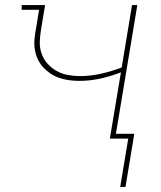

<svg xmlns="http://www.w3.org/2000/svg" viewBox="-20 -550 640 762"><path d="M457 192 489 0H416L460 -263Q419 -247 377.5 -238Q336 -229 294 -229Q273 -229 252.5 -232Q232 -235 213.5 -241.5Q195 -248 179 -259Q163 -270 150 -284.5Q137 -299 129 -317Q121 -335 118 -355Q115 -375 117 -396Q119 -417 123 -437L135 -511H66V-530H159L143 -434Q139 -410 138 -385Q137 -360 145 -337.5Q153 -315 168.5 -297.5Q184 -280 204.5 -268.5Q225 -257 249 -252.5Q273 -248 298 -248Q339 -248 381 -257.5Q423 -267 463 -282L504 -530H525L440 -19H513L478 192Z"/></svg>

Font: Iosevka Slab Thin Extended
Style: Italic
Weight: 100
Width: 7
Italic angle: -9°
Monospace: yes
Designer: Belleve Invis
Foundry: Belleve Invis
Version: Version 11.1.0; ttfautohint (v1.8.3)